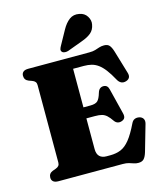

<svg xmlns="http://www.w3.org/2000/svg" viewBox="-137 -1038 964 1154"><g transform="rotate(-15 345.0 -461.5)"><path d="M259.5 -390H389.5Q421 -390 434.5 -402.5Q448 -415 458.5 -451Q463.5 -467.5 472.8 -474.8Q482 -482 494.5 -482Q520.5 -482 527 -453L566.5 -294.5Q571 -276.5 566.5 -266Q562 -255.5 547.5 -250.5Q534 -245.5 522 -249Q510 -252.5 501.5 -264.5Q485.5 -288 472 -300.2Q458.5 -312.5 442 -317Q425.5 -321.5 399.5 -321.5H259.5ZM44 -667Q44 -682.5 54.2 -691.2Q64.5 -700 86 -700H465.5Q488.5 -700 503.2 -704.5Q518 -709 531 -713.5Q544 -718 561.5 -718Q583.5 -718 594.5 -705.5Q605.5 -693 614 -665L656.5 -522.5Q662 -505 656.8 -493.2Q651.5 -481.5 636 -476Q618.5 -470 604.8 -476.2Q591 -482.5 582 -499Q560 -539.5 540.5 -565Q521 -590.5 501.5 -604.8Q482 -619 460.5 -624.5Q439 -630 412.5 -630H346V-130Q346 -100 361 -85Q376 -70 404 -70H427.5Q464.5 -70 493.5 -82Q522.5 -94 549 -126.8Q575.5 -159.5 605.5 -221.5Q613 -237.5 625.5 -243Q638 -248.5 653.5 -245.5Q670.5 -242 678.2 -229.8Q686 -217.5 681 -198.5L634 -35Q626 -8 614.5 5Q603 18 579.5 18Q564 18 551.5 13.5Q539 9 523.8 4.5Q508.5 0 486 0H86Q64.5 0 54.2 -9Q44 -18 44 -33Q44 -59.5 69.5 -69.5L89 -76.5Q102 -81 108.2 -88.8Q114.5 -96.5 114.5 -109V-591Q114.5 -603.5 108.2 -611.2Q102 -619 89 -623.5L69.5 -630.5Q44 -640.5 44 -667ZM360 -871Q380 -907.5 406 -926.8Q432 -946 467 -939Q499 -933.5 514.8 -908Q530.5 -882.5 525 -857Q519.5 -825.5 497.8 -807.2Q476 -789 437.5 -775.5L345.5 -741.5Q335 -738 324 -739Q313 -740 307 -746.5Q300.5 -754.5 302.8 -763.2Q305 -772 310.5 -781.5Z"/></g></svg>

Font: Fraunces Black
Style: Regular
Weight: 900
Version: Version 1.000;[b76b70a41]